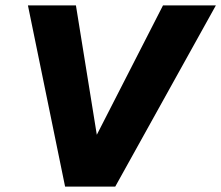

<svg xmlns="http://www.w3.org/2000/svg" viewBox="-20 -688 816 708"><path d="M405 0 776 -668H581L337 -191L260 -668H83L220 0Z"/></svg>

Font: Celebes ExtraBold
Style: Italic
Weight: 800
Italic angle: -10°
Designer: Anugrah Pasau
Foundry: Lafontype
Version: Version 1.000